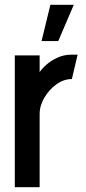

<svg xmlns="http://www.w3.org/2000/svg" viewBox="-20 -784 359 804"><path d="M154 -612 191 -764H289L224 -612ZM42 0V-552H146V-482Q157 -498 176 -514.5Q195 -531 221.5 -543Q248 -555 278 -555Q285 -555 291.5 -555Q298 -555 305 -555L281 -453Q247 -453 216.5 -431Q186 -409 166 -375.5Q146 -342 146 -306V0Z"/></svg>

Font: Stick No Bills SemiBold
Style: Regular
Weight: 600
Designer: Kosala Senevirathne, Siva Puranthara, Lasantha Premarathna, Tharique Azeez
Foundry: mooniak
Version: Version 2.000